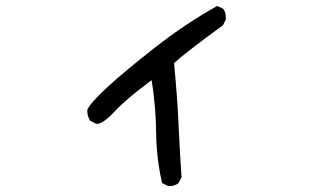

<svg xmlns="http://www.w3.org/2000/svg" viewBox="-20 -548 1040 642"><path d="M548 74H542L522 64Q503 -18 502 -106Q501 -194 487 -280Q403 -218 364 -176Q325 -134 304 -134H302L282 -144Q272 -158 272 -177V-181Q282 -204 339.5 -257Q397 -310 498 -389Q599 -468 706 -528L726 -519Q735 -507 735 -490V-483L726 -464Q595 -368 562 -337Q573 -222 577 -132.5Q581 -43 587 45L577 64Q565 74 548 74Z"/></svg>

Font: Xiaolai SC
Style: Regular
Weight: 400
Designer: Nozomi Seto 瀬戸のぞみ
Version: Version 3.11;December 4, 2020;FontCreator 13.0.0.2613 64-bit